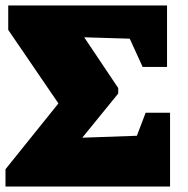

<svg xmlns="http://www.w3.org/2000/svg" viewBox="-26 -680 686 700"><path d="M505 -269H594V0H-6V-63L187 -303L4 -571V-660H583V-436H494L447 -539L281 -544L405 -359V-339L274 -178L473 -185Z"/></svg>

Font: Piazzolla Black
Style: Regular
Weight: 900
Designer: Juan Pablo del Peral
Foundry: Huerta Tipografica
Version: Version 1.330